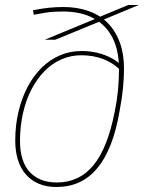

<svg xmlns="http://www.w3.org/2000/svg" viewBox="-20 -738 575 768"><path d="M468 -451Q437 -484 396 -500.5Q355 -517 305 -517Q263 -517 225.5 -500.5Q188 -484 158 -453.5Q128 -423 106 -380.5Q84 -338 72 -285.5Q60 -233 60 -174Q60 -134 69.5 -103Q79 -72 98 -51Q117 -30 144.5 -19Q172 -8 207 -8Q252 -8 289 -25.5Q326 -43 354.5 -78Q383 -113 404 -166.5Q425 -220 439 -292Q448 -336 452 -377.5Q456 -419 456 -462Q456 -536 430 -587Q404 -638 354 -665Q304 -692 232 -692Q213 -692 196 -691Q179 -690 160 -687Q141 -684 115 -679L112 -697Q147 -704 176 -707Q205 -710 233 -710Q290 -710 335.5 -693.5Q381 -677 412 -645Q443 -613 459.5 -567.5Q476 -522 476 -464Q476 -426 472 -385.5Q468 -345 458 -292Q445 -216 422.5 -159Q400 -102 368.5 -64.5Q337 -27 296.5 -8.5Q256 10 206 10Q167 10 136.5 -2.5Q106 -15 84.5 -39Q63 -63 52 -97.5Q41 -132 41 -175Q41 -237 54 -291.5Q67 -346 90.5 -390.5Q114 -435 146.5 -467Q179 -499 219.5 -516.5Q260 -534 306 -534Q340 -534 370.5 -526.5Q401 -519 427 -505Q453 -491 472 -470ZM201 -579H159L372 -667H370L493 -718H535L381 -654H384Z"/></svg>

Font: Georama ExtraCondensed Thin Thin
Style: Italic
Weight: 250
Italic angle: -9°
Version: Version 1.001